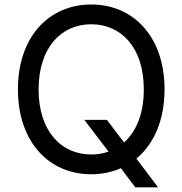

<svg xmlns="http://www.w3.org/2000/svg" viewBox="-20 -757 803 845"><path d="M351.2 -229.4 457.7 -89.8C433.9 -81.3 408.4 -77.1 381.4 -77.1C251.1 -77.1 149.9 -177.6 149.9 -363.6C149.9 -549.7 251.1 -650.2 381.4 -650.2C512.1 -650.2 612.9 -549.7 612.9 -363.6C612.9 -256.4 579.5 -177.6 525.9 -130L450.6 -229.4ZM58.9 -363.6C58.9 -132.8 195 9.9 381.4 9.9C428.6 9.9 472.7 0.7 512.1 -16.7L575.3 67.5H675.8L580.3 -58.9C657 -122.5 704.2 -228 704.2 -363.6C704.2 -594.5 568.2 -737.2 381.4 -737.2C195 -737.2 58.9 -594.5 58.9 -363.6Z"/></svg>

Font: GiG Sans Text
Style: Regular
Weight: 400
Designer: Andreas Faust
Version: Version 1.100;FEAKit 1.0